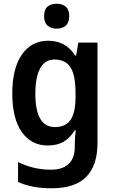

<svg xmlns="http://www.w3.org/2000/svg" viewBox="-20 -772 614 1032"><path d="M239 -553Q334 -553 384 -473H389L401 -543H504V-2Q504 116 444 178Q384 240 257 240Q150 240 77 206V99Q118 119 161 129.5Q204 140 255 140Q316 140 349 109Q382 78 382 16V1Q382 -13 383.5 -34.5Q385 -56 387 -72H382Q358 -32 323 -11Q288 10 237 10Q148 10 97 -62.5Q46 -135 46 -270Q46 -404 97.5 -478.5Q149 -553 239 -553ZM272 -452Q222 -452 196 -405Q170 -358 170 -268Q170 -89 275 -89Q333 -89 359.5 -128Q386 -167 386 -250V-273Q386 -366 359.5 -409Q333 -452 272 -452ZM285 -752Q314 -752 333 -736.5Q352 -721 352 -685Q352 -650 333 -634Q314 -618 285 -618Q255 -618 236 -634Q217 -650 217 -685Q217 -721 235.5 -736.5Q254 -752 285 -752Z"/></svg>

Font: Noto Sans Lao SemiCondensed SemiBold
Style: Regular
Weight: 600
Width: 4
Designer: Monotype Design Team
Foundry: Monotype Imaging Inc.
Version: Version 2.003; ttfautohint (v1.8.4.7-5d5b)